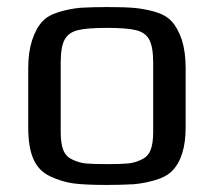

<svg xmlns="http://www.w3.org/2000/svg" viewBox="-20 -514 608 544"><path d="M123 -14Q90 -29 75 -62.5Q60 -96 60 -153V-321Q60 -366 71 -400Q82 -434 100 -453Q115 -470 145.5 -479.5Q176 -489 208 -492Q244 -494 283 -494Q335 -494 361.5 -491.5Q388 -489 418 -481Q449 -472 466 -454Q483 -436 495 -402Q506 -367 506 -321V-153Q506 -68 467 -29Q451 -13 421 -4Q391 5 359 8Q321 10 283 10Q219 10 187 5.5Q155 1 123 -14ZM381 -62Q399 -70 406.5 -88.5Q414 -107 414 -140V-336Q414 -381 403 -401.5Q392 -422 365.5 -428.5Q339 -435 283 -435Q227 -435 200.5 -428.5Q174 -422 163 -401.5Q152 -381 152 -336V-140Q152 -107 159.5 -88.5Q167 -70 185 -62Q203 -53 222 -51Q241 -49 283 -49Q325 -49 344 -51Q363 -53 381 -62Z"/></svg>

Font: Play
Style: Regular
Weight: 400
Designer: Jonas Hecksher (Cyrillic expansion: Cyreal)
Foundry: Jonas Hecksher, Playtype, e-types AS
Version: Version 2.101; ttfautohint (v1.5.65-e2d9)